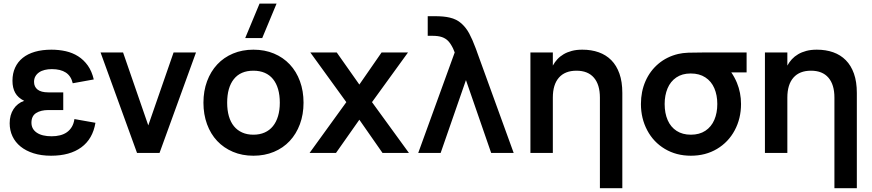

<svg xmlns="http://www.w3.org/2000/svg" viewBox="-20 -822 4686 1032"><path d="M254.5 15Q355.5 15 417 -30Q478.5 -75 493 -162L380 -182Q376.5 -157.5 366 -140Q355.5 -122.5 339.5 -111.2Q323.5 -100 302.8 -94.8Q282 -89.5 257.5 -89.5Q206 -89.5 177.5 -109Q149 -128.5 149 -162.5Q149 -198.5 174.3 -214.5Q199.5 -230.5 240 -230.5H320V-325.5H240Q201 -325.5 182 -340.5Q163 -355.5 163 -382Q163 -399 170.3 -411.8Q177.5 -424.5 190.3 -433.2Q203 -442 220.5 -446.2Q238 -450.5 258.5 -450.5Q305.5 -450.5 333.8 -432Q362 -413.5 371 -374.5L484 -395Q473.5 -439.5 451.8 -470Q430 -500.5 400 -519.5Q370 -538.5 333.3 -546.8Q296.5 -555 256.5 -555Q207 -555 168 -543.8Q129 -532.5 102.3 -511Q75.5 -489.5 61.3 -458.5Q47 -427.5 47 -388Q47 -349.5 61.8 -323Q76.5 -296.5 110 -280Q74 -268 53 -236Q32 -204 32 -159.5Q32 -121.5 47 -89.5Q62 -57.5 90.8 -34.2Q119.5 -11 160.8 2Q202 15 254.5 15Z M716.5 0 520.5 -540H641.5L777 -148L913 -540H1033.5L837.5 0Z M1298 -617.5 1375 -802.5H1466.5L1389.5 -617.5ZM1342 15Q1281.5 15 1232 -6Q1182.5 -27 1147.2 -64.5Q1112 -102 1092.8 -154.5Q1073.5 -207 1073.5 -270Q1073.5 -333 1093 -385.5Q1112.5 -438 1147.8 -475.8Q1183 -513.5 1232.5 -534.2Q1282 -555 1342 -555Q1403 -555 1452.5 -534.2Q1502 -513.5 1537.5 -475.8Q1573 -438 1592.2 -385.5Q1611.5 -333 1611.5 -270Q1611.5 -207 1592 -154.5Q1572.5 -102 1537.2 -64.2Q1502 -26.5 1452.2 -5.8Q1402.5 15 1342 15ZM1342 -98Q1376 -98 1402.5 -109.8Q1429 -121.5 1447 -143.8Q1465 -166 1474.5 -198Q1484 -230 1484 -270Q1484 -310.5 1474.8 -342.5Q1465.5 -374.5 1447.5 -396.8Q1429.5 -419 1403 -430.5Q1376.5 -442 1342 -442Q1273 -442 1237 -396.8Q1201 -351.5 1201 -270Q1201 -229.5 1210.2 -197.5Q1219.5 -165.5 1237.5 -143.5Q1255.5 -121.5 1281.8 -109.8Q1308 -98 1342 -98Z M1644 0 1841.5 -273 1648 -540H1790L1911.5 -367.5L2031 -540H2173L1979.5 -273L2178 0H2036L1911.5 -178.5L1786 0Z M2424 -540Q2422 -546 2419.5 -551.2Q2417 -556.5 2415 -562Q2402.5 -587.5 2388.8 -601.8Q2375 -616 2355 -622.8Q2335 -629.5 2304.5 -629.5H2279V-735H2316.5Q2366 -735 2397 -727.5Q2434.5 -719 2460 -696Q2485.5 -673 2502.2 -641.8Q2519 -610.5 2536.5 -563.5Q2538.5 -558 2540.8 -552Q2543 -546 2545 -540L2741 0H2620L2484.5 -391.5L2348.5 0H2228Z M3204.5 -297.5Q3204.5 -367 3172.2 -404.5Q3140 -442 3078.5 -442Q3017 -442 2984.2 -404.8Q2951.5 -367.5 2951.5 -297.5V0H2831V-540H2951.5V-469.5Q2961.5 -488 2975.8 -503.5Q2990 -519 3009.5 -530.5Q3029 -542 3053.8 -548.5Q3078.5 -555 3110 -555Q3158.5 -555 3198 -541Q3237.5 -527 3265.8 -498.5Q3294 -470 3309.5 -426.2Q3325 -382.5 3325 -322.5V189.5H3204.5Z M3693.5 15Q3615 15 3553.8 -21.5Q3492.5 -58 3458.8 -121.8Q3425 -185.5 3425 -263Q3425 -330 3449.5 -385.8Q3474 -441.5 3519.2 -479.5Q3564.5 -517.5 3625.5 -532Q3649 -537.5 3680 -538.8Q3711 -540 3767 -540H3993V-433H3910.5Q3928 -408 3941 -377Q3963 -323.5 3963 -263Q3963 -185 3929 -121.5Q3895 -58 3833.8 -21.5Q3772.5 15 3693.5 15ZM3693.5 -98Q3739.5 -98 3771.5 -119.2Q3803.5 -140.5 3819.5 -177.8Q3835.5 -215 3835.5 -263Q3835.5 -310.5 3819.5 -347.8Q3803.5 -385 3771.2 -406Q3739 -427 3693.5 -427Q3692.5 -427 3691.5 -427Q3646.5 -427 3615 -405.5Q3583.5 -384 3568 -346.8Q3552.5 -309.5 3552.5 -263Q3552.5 -213.5 3568.8 -176.2Q3585 -139 3616.8 -118.5Q3648.5 -98 3693.5 -98Z M4465 -297.5Q4465 -367 4432.8 -404.5Q4400.5 -442 4339 -442Q4277.5 -442 4244.8 -404.8Q4212 -367.5 4212 -297.5V0H4091.5V-540H4212V-469.5Q4222 -488 4236.2 -503.5Q4250.5 -519 4270 -530.5Q4289.5 -542 4314.2 -548.5Q4339 -555 4370.5 -555Q4419 -555 4458.5 -541Q4498 -527 4526.2 -498.5Q4554.5 -470 4570 -426.2Q4585.5 -382.5 4585.5 -322.5V189.5H4465Z"/></svg>

Font: Vela Sans Bd
Style: Bold
Weight: 700
Designer: Principal design: Mikhail Sharanda - project Manrope.
Design modification: Ravid Balaliev
Foundry: Mikhail Sharanda
Version: Version 1.001